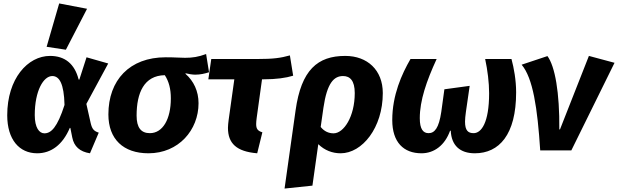

<svg xmlns="http://www.w3.org/2000/svg" viewBox="-20 -874 3592 1116"><path d="M503 17 554 -103C525 -112 515 -125 507 -159L482 -270L609 -505L483 -541L441 -411C440 -411 438 -412 437 -412C414 -503 357 -549 271 -549C141 -549 22 -417 22 -204C22 -63 92 17 196 17C277 17 344 -32 386 -131L389 -130L400 -75C410 -23 444 8 503 17ZM238 -99C208 -99 182 -132 182 -205C182 -347 233 -432 284 -432C325 -432 352 -388 355 -264C313 -133 277 -99 238 -99ZM363 -585 486 -823 324 -854 251 -602Z M1059 -448C1074 -444 1100 -440 1114 -440C1144 -440 1170 -446 1195 -454L1178 -560C1133 -543 1098 -538 1056 -538C1022 -538 1003 -541 943 -541C733 -541 610 -408 610 -209C610 -65 697 17 843 17C1018 17 1134 -118 1134 -274C1134 -344 1106 -403 1058 -445ZM973 -302C973 -181 926 -100 851 -100C800 -100 774 -132 774 -202C774 -334 817 -435 938 -437C962 -400 973 -357 973 -302Z M1513 -413C1585 -413 1642 -421 1684 -434L1665 -552C1611 -537 1570 -531 1474 -531H1208L1191 -413H1342L1309 -177C1307 -161 1305 -145 1305 -131C1305 -41 1354 7 1475 17L1505 -105C1478 -113 1469 -125 1469 -153C1469 -163 1470 -174 1472 -189L1503 -413Z M1960 17C2085 17 2205 -131 2205 -333C2205 -467 2115 -549 1987 -549C1826 -549 1731 -468 1698 -232L1634 222L1796 205L1830 -36C1867 0 1912 17 1960 17ZM2042 -333C2042 -196 1978 -99 1919 -99C1891 -99 1865 -110 1844 -136L1860 -248C1881 -392 1921 -432 1974 -432C2014 -432 2042 -406 2042 -333Z M2563 -355 2545 -224C2531 -129 2506 -100 2471 -100C2440 -100 2420 -123 2420 -187C2420 -290 2459 -403 2518 -531H2366C2315 -443 2260 -321 2260 -176C2260 -47 2326 17 2430 17C2504 17 2566 -30 2596 -114H2600C2604 -29 2653 17 2740 17C2881 17 2980 -91 2980 -337C2980 -409 2967 -479 2953 -531H2800C2814 -466 2823 -394 2823 -332C2823 -159 2777 -100 2733 -100C2701 -100 2683 -115 2683 -167C2683 -182 2685 -201 2688 -223L2710 -375Z M3301 0 3552 -509 3403 -549 3235 -122H3231C3233 -336 3206 -489 3162 -548L3012 -498C3078 -420 3104 -246 3120 0Z"/></svg>

Font: Fira Sans OT
Style: Bold Italic
Weight: 700
Italic angle: -8°
Designer: Carrois Corporate & Edenspiekermann
Foundry: Carrois Corporate GbR & Edenspiekermann AG
Version: Version 2.001